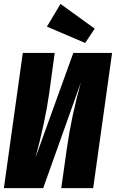

<svg xmlns="http://www.w3.org/2000/svg" viewBox="-20 -967 596 987"><path d="M291 -946.8 466.8 -819.8 418 -746.1 221.2 -830.1ZM556.2 -694.8 459 0H294.9L324.2 -207Q347.7 -372.1 396 -543.9L202.1 0H0L97.2 -694.8H261.2L232.9 -487.8Q211.9 -338.4 162.1 -155.8L356.9 -694.8Z"/></svg>

Font: Fira Sans Compressed ExtraBold
Style: Italic
Weight: 800
Width: 3
Italic angle: -8°
Designer: Carrois Corporate & Edenspiekermann AG
Foundry: Carrois Corporate GbR & Edenspiekermann AG
Version: Version 4.203;PS 004.203;hotconv 1.0.88;makeotf.lib2.5.64775